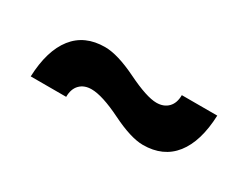

<svg xmlns="http://www.w3.org/2000/svg" viewBox="-31 -563 527 408"><g transform="rotate(30 232.5 -359.0)"><path d="M319 -289Q289.5 -289 241 -313Q192.5 -337 166 -337Q148 -337 137.5 -326.2Q127 -315.5 127 -296H40Q42.5 -360.5 69.5 -394.8Q96.5 -429 146 -429Q177 -429 226 -405Q275 -381 299 -381Q317 -381 327.5 -391.8Q338 -402.5 338 -422H425Q422.5 -357.5 395.5 -323.2Q368.5 -289 319 -289Z"/></g></svg>

Font: Cabin
Style: Bold
Weight: 700
Designer: Pablo Impallari
Foundry: Pablo Impallari. http://www.impallari.com Igino Marini. http://www.ikern.com
Version: Version 3.001;hotconv 1.0.109;makeotfexe 2.5.65596